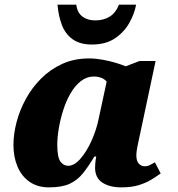

<svg xmlns="http://www.w3.org/2000/svg" viewBox="-20 -798 768 828"><path d="M191 10Q142 10 107.5 -14Q73 -38 55.5 -79.5Q38 -121 38 -173Q38 -220 51.5 -271.5Q65 -323 91.5 -371.5Q118 -420 157.5 -459.5Q197 -499 248.5 -522.5Q300 -546 364 -546Q392 -546 422.5 -540.5Q453 -535 479.5 -527Q506 -519 522 -512L582 -535H651L586 -229Q584 -218 579.5 -199Q575 -180 571.5 -160.5Q568 -141 568 -128Q568 -104 578.5 -92.5Q589 -81 604 -81Q617 -81 626 -86Q635 -91 648 -98L673 -50Q655 -37 632 -23Q609 -9 578 0.5Q547 10 503 10Q453 10 421.5 -10.5Q390 -31 390 -75Q390 -82 391 -94.5Q392 -107 395 -123H387Q362 -81 338 -51Q314 -21 280.5 -5.5Q247 10 191 10ZM274 -83Q300 -83 326.5 -113Q353 -143 374.5 -190.5Q396 -238 406 -288L440 -446Q431 -457 416.5 -462.5Q402 -468 385 -468Q354 -468 328.5 -448Q303 -428 284 -395Q265 -362 252.5 -322.5Q240 -283 233.5 -244Q227 -205 227 -174Q227 -120 240.5 -101.5Q254 -83 274 -83ZM377 -606Q325 -606 293.5 -628.5Q262 -651 247 -690Q232 -729 228 -778H309Q313 -744 335 -727Q357 -710 391 -710Q426 -710 452.5 -726Q479 -742 493 -778H567Q560 -739 537.5 -699Q515 -659 475.5 -632.5Q436 -606 377 -606Z"/></svg>

Font: Noto Serif Black
Style: Italic
Weight: 900
Italic angle: -12°
Designer: Monotype Design Team
Foundry: Monotype Imaging Inc.
Version: Version 2.013